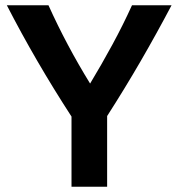

<svg xmlns="http://www.w3.org/2000/svg" viewBox="-20 -713 681 733"><path d="M253 0V-268Q116 -479 6 -693H165Q234 -540 324 -394Q368 -467 409 -542.5Q450 -618 484 -693H635Q578 -585 517.5 -480.5Q457 -376 389 -270V0Z"/></svg>

Font: Ubuntu Sans
Style: Bold
Weight: 700
Designer: Dalton Maag Ltd
Foundry: Dalton Maag Ltd
Version: Version 1.006; ttfautohint (v1.8.4.7-5d5b)